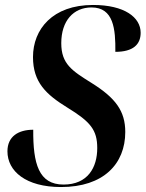

<svg xmlns="http://www.w3.org/2000/svg" viewBox="-20 -744 587 774"><path d="M226 10C397 10 485 -83 485 -212C485 -296 446 -349 350 -409C270 -459 227 -486 227 -570C227 -660 276 -714 349 -714C438 -714 446 -627 445 -535C517 -535 547 -565 547 -612C547 -674 482 -724 355 -724C192 -724 113 -626 113 -514C113 -412 166 -363 252 -310C345 -253 372 -220 372 -147C372 -69 334 0 236 0C136 0 113 -84 114 -221C54 -221 10 -194 10 -134C10 -54 84 10 226 10Z"/></svg>

Font: Noto Serif Display SemiCondensed SemiBold
Style: Italic
Weight: 600
Width: 4
Italic angle: -12°
Designer: Monotype Design Team
Foundry: Monotype Imaging Inc.
Version: Version 2.009